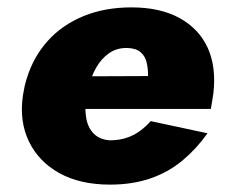

<svg xmlns="http://www.w3.org/2000/svg" viewBox="-20 -490 616 520"><path d="M131 -195H551Q553 -207 555 -218.5Q557 -230 558 -238Q566 -309 542.5 -360.5Q519 -412 466.5 -441Q414 -470 336 -470Q264 -470 206.5 -446.5Q149 -423 110 -380Q71 -337 53 -279Q49 -267 46.5 -255.5Q44 -244 42 -231Q32 -161 58.5 -106.5Q85 -52 141 -21Q197 10 278 10Q339 10 388 -7Q437 -24 475 -56Q513 -88 542 -129L388 -162Q375 -147 358.5 -135Q342 -123 322 -116.5Q302 -110 277 -110Q250 -112 234 -128Q218 -144 213.5 -170.5Q209 -197 213 -230L220 -252Q226 -281 240 -306Q254 -331 275.5 -346Q297 -361 326 -360Q349 -359 361 -348.5Q373 -338 377 -321.5Q381 -305 381 -284L145 -283Z"/></svg>

Font: Jost ExtraBold
Style: Italic
Weight: 800
Italic angle: -5°
Version: Version 3.710